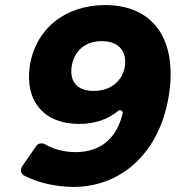

<svg xmlns="http://www.w3.org/2000/svg" viewBox="-20 -729 692 756"><path d="M269 7C466 7 614 -138 646 -361C677 -576 582 -709 394 -709C236 -709 119 -615 97 -467C78 -331 153 -241 291 -241C355 -241 407 -260 446 -293C453 -299 465 -292 463 -283C441 -188 379 -130 278 -130C233 -130 191 -141 157 -161C148 -167 130 -165 124 -156L70 -78C58 -61 60 -45 78 -36C131 -9 203 7 269 7ZM349 -371C285 -371 254 -406 262 -466C272 -531 317 -567 381 -567C453 -567 479 -521 472 -469C463 -412 418 -371 349 -371Z"/></svg>

Font: Trueno
Style: RoundBdIt
Weight: 700
Designer: Julieta Ulanovsky, Jasper
Foundry: Julieta Ulanovsky, Cannot Into Space Fonts
Version: Version 3.001